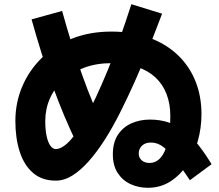

<svg xmlns="http://www.w3.org/2000/svg" viewBox="-20 -835 1040 912"><path d="M479 -217 345 -153Q284 -278 230.5 -425.5Q177 -573 130 -743L275 -783Q321 -617 371 -477Q421 -337 479 -217ZM985 -55 882 21Q844 -36 814 -75.5Q784 -115 756.5 -136.5Q729 -158 697 -158Q670 -158 654.5 -143Q639 -128 639 -106Q639 -86 653 -73.5Q667 -61 690 -61Q721 -61 743 -86Q765 -111 777 -161Q789 -211 789 -284Q789 -342 771 -388.5Q753 -435 718 -467.5Q683 -500 630.5 -517.5Q578 -535 509 -535Q438 -535 380 -513.5Q322 -492 280.5 -454.5Q239 -417 217 -367Q195 -317 195 -260Q195 -218 201.5 -188Q208 -158 219.5 -142.5Q231 -127 245 -127Q264 -127 286.5 -143.5Q309 -160 333 -192Q357 -224 383 -270Q409 -316 436 -374Q463 -432 491.5 -501Q520 -570 548 -649Q576 -728 604 -815L750 -770Q719 -688 687 -606.5Q655 -525 620 -447Q585 -369 549.5 -298.5Q514 -228 476.5 -169.5Q439 -111 400.5 -68Q362 -25 323.5 -1Q285 23 245 23Q179 23 136.5 -14Q94 -51 73.5 -115Q53 -179 53 -260Q53 -348 86 -425Q119 -502 179 -560.5Q239 -619 323 -652Q407 -685 509 -685Q609 -685 688.5 -656Q768 -627 823.5 -574.5Q879 -522 908 -450.5Q937 -379 937 -293Q937 -227 919.5 -165Q902 -103 869 -53Q836 -3 789 27Q742 57 682 57Q638 57 600 39.5Q562 22 539 -13.5Q516 -49 516 -102Q516 -159 540.5 -195.5Q565 -232 605 -249.5Q645 -267 692 -267Q741 -267 782 -253Q823 -239 857.5 -212Q892 -185 923 -145.5Q954 -106 985 -55Z"/></svg>

Font: Murecho Thin
Style: Bold
Weight: 700
Version: Version 1.010